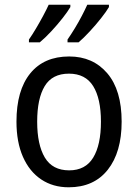

<svg xmlns="http://www.w3.org/2000/svg" viewBox="-20 -786 586 816"><path d="M497 -269Q497 -139 438 -64.5Q379 10 272 10Q205 10 155 -23.5Q105 -57 77.5 -119.5Q50 -182 50 -269Q50 -402 108.5 -474Q167 -546 274 -546Q375 -546 436 -474.5Q497 -403 497 -269ZM138 -269Q138 -171 170.5 -116.5Q203 -62 274 -62Q343 -62 376 -116Q409 -170 409 -269Q409 -367 376 -420Q343 -473 273 -473Q202 -473 170 -420Q138 -367 138 -269ZM443 -756Q432 -737 409.5 -708.5Q387 -680 361 -652Q335 -624 314 -606H267V-618Q281 -638 297.5 -665Q314 -692 328 -719Q342 -746 351 -766H443ZM279 -756Q268 -737 246 -709Q224 -681 198 -653Q172 -625 149 -606H103V-618Q117 -638 133 -665Q149 -692 163.5 -719Q178 -746 187 -766H279Z"/></svg>

Font: Noto Sans SemiCondensed
Style: Regular
Weight: 400
Width: 4
Designer: Monotype Design Team
Foundry: Monotype Imaging Inc.
Version: Version 2.013; ttfautohint (v1.8.4.7-5d5b)